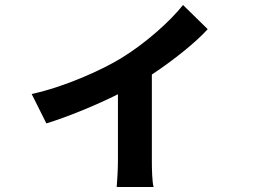

<svg xmlns="http://www.w3.org/2000/svg" viewBox="-20 -662 1040 770"><path d="M107 -285 166 -167C253 -194 365 -240 453 -284V-20C453 15 450 68 448 88H596C590 68 589 15 589 -20V-363C678 -422 766 -493 813 -545L714 -642C663 -577 562 -487 465 -428C386 -380 237 -313 107 -285Z"/></svg>

Font: Noto Sans HK
Style: Bold
Weight: 700
Designer: Ryoko NISHIZUKA 西塚涼子 (kana, bopomofo & ideographs); Paul D. Hunt (Latin, Greek & Cyrillic); Sandoll Communications 산돌커뮤니
Foundry: Adobe
Version: Version 2.002;hotconv 1.0.116;makeotfexe 2.5.65601